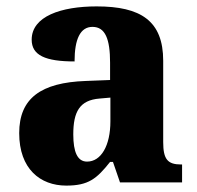

<svg xmlns="http://www.w3.org/2000/svg" viewBox="-20 -570 616 600"><path d="M187 10C256 10 282 -11 324 -64H333L355 0H549V-56H546C504 -56 490 -72 490 -126V-380C490 -505 420 -550 282 -550C171 -550 79 -519 79 -446C79 -397 122 -378 213 -378C213 -448 231 -486 269 -486C309 -486 324 -448 324 -374V-320L248 -317C108 -312 40 -263 40 -154C40 -42 106 10 187 10ZM252 -65C222 -65 209 -95 209 -150C209 -221 229 -257 291 -262L325 -265V-191C325 -115 296 -65 252 -65Z"/></svg>

Font: Noto Serif Lao SemiCondensed ExtraBold
Style: Regular
Weight: 800
Width: 4
Designer: Monotype Design Team
Foundry: Monotype Imaging Inc.
Version: Version 2.003